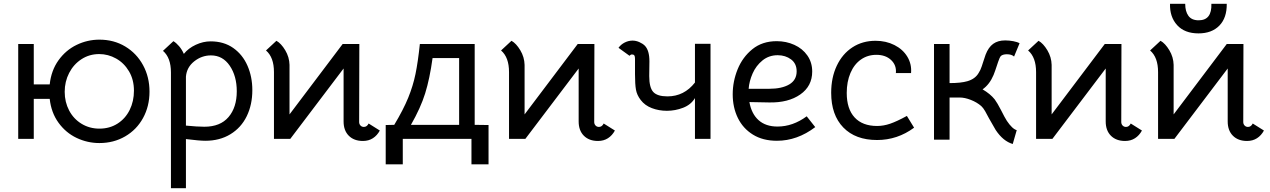

<svg xmlns="http://www.w3.org/2000/svg" viewBox="-20 -732 6693 1012"><path d="M242 -211H158V0H76V-500H158V-287H242Q250 -361 288.5 -414.5Q327 -468 384 -495.5Q441 -523 504 -523Q580 -523 640 -487Q700 -451 734 -388.5Q768 -326 768 -249Q768 -172 734 -110Q700 -48 639.5 -13Q579 22 504 22Q441 22 384 -5Q327 -32 288.5 -85Q250 -138 242 -211ZM686 -254Q686 -312 660 -356Q634 -400 592 -423.5Q550 -447 503 -447Q451 -447 409.5 -420Q368 -393 344.5 -347.5Q321 -302 321 -248Q321 -194 344.5 -149.5Q368 -105 410 -79.5Q452 -54 504 -54Q558 -54 599.5 -80.5Q641 -107 663.5 -152.5Q686 -198 686 -254Z M1310 -257Q1310 -180 1280.5 -119.5Q1251 -59 1194.5 -24.5Q1138 10 1062 10Q1032 10 960 1V260H881V-350Q881 -428 839 -464L894 -515Q909 -506 924 -488.5Q939 -471 949 -448Q973 -478 1012 -496Q1051 -514 1090 -514Q1160 -514 1209.5 -479Q1259 -444 1284.5 -385.5Q1310 -327 1310 -257ZM1228 -251Q1228 -331 1191 -385.5Q1154 -440 1092 -440Q1043 -440 1003.5 -408.5Q964 -377 960 -328V-70Q1020 -64 1057 -64Q1141 -64 1184.5 -115Q1228 -166 1228 -251Z M1786 -500H1874L1873 -89Q1873 -78 1880 -70.5Q1887 -63 1898 -63Q1914 -63 1923 -81L1982 -44Q1968 -18 1945.5 -3.5Q1923 11 1893 11Q1846 11 1818.5 -16.5Q1791 -44 1791 -92V-371L1510 0H1424V-352Q1424 -430 1382 -466L1437 -517Q1462 -503 1483.5 -467Q1505 -431 1506 -390V-129Z M2465 134V0H2103V134H2013V-73L2058 -74Q2106 -154 2131.5 -216.5Q2157 -279 2170 -342Q2183 -405 2193 -500H2482V-74L2555 -73V134ZM2146 -74H2400V-426H2260Q2245 -317 2221 -240Q2197 -163 2146 -74Z M3025 -500H3113L3112 -89Q3112 -78 3119 -70.5Q3126 -63 3137 -63Q3153 -63 3162 -81L3221 -44Q3207 -18 3184.5 -3.5Q3162 11 3132 11Q3085 11 3057.5 -16.5Q3030 -44 3030 -92V-371L2749 0H2663V-352Q2663 -430 2621 -466L2676 -517Q2701 -503 2722.5 -467Q2744 -431 2745 -390V-129Z M3495 -148Q3453 -148 3416 -162Q3379 -176 3357 -205Q3337 -231 3332 -259.5Q3327 -288 3327 -341V-421Q3327 -431 3325 -437Q3323 -443 3317 -444Q3315 -445 3311 -445Q3304 -445 3298 -438L3240 -480Q3253 -498 3273 -508Q3293 -518 3314 -518Q3332 -518 3350 -510Q3368 -502 3379 -491Q3403 -466 3403 -409L3402 -331Q3402 -270 3423.5 -247Q3445 -224 3498 -224Q3586 -224 3643 -297V-501H3725V0H3643V-215Q3622 -180 3580.5 -164Q3539 -148 3495 -148Z M3842 -235Q3842 -303 3868 -367Q3894 -431 3946 -473Q3998 -515 4074 -515Q4124 -515 4167 -495.5Q4210 -476 4235.5 -439.5Q4261 -403 4261 -355Q4261 -278 4198 -234Q4135 -190 4034 -192L3930 -194Q3941 -132 3978.5 -98.5Q4016 -65 4078 -65Q4159 -65 4232 -119L4277 -62Q4182 10 4075 10Q4001 10 3948.5 -22.5Q3896 -55 3869 -110.5Q3842 -166 3842 -235ZM4179 -356Q4179 -397 4149.5 -419Q4120 -441 4079 -441Q4033 -441 3999 -413.5Q3965 -386 3947 -345Q3929 -304 3926 -264H4034Q4101 -264 4140 -287Q4179 -310 4179 -356Z M4361 -243Q4361 -323 4390.5 -385.5Q4420 -448 4473 -482.5Q4526 -517 4595 -517Q4650 -517 4694.5 -494.5Q4739 -472 4762.5 -433Q4786 -394 4782 -347H4702Q4706 -388 4677 -415.5Q4648 -443 4599 -443Q4553 -443 4517.5 -418Q4482 -393 4462.5 -347Q4443 -301 4443 -242Q4443 -158 4484.5 -113Q4526 -68 4603 -68Q4637 -68 4672 -80Q4707 -92 4760 -121L4798 -59Q4710 6 4603 6Q4489 6 4425 -60Q4361 -126 4361 -243Z M4985 -500V-294Q5045 -294 5079 -304Q5120 -316 5138 -347Q5148 -362 5154.5 -382Q5161 -402 5162 -405Q5170 -431 5175 -444Q5190 -483 5215 -501Q5240 -519 5278 -519Q5299 -519 5320.5 -515Q5342 -511 5354 -504L5325 -434Q5312 -446 5287 -446Q5269 -446 5258 -439Q5253 -436 5248.5 -425.5Q5244 -415 5241 -406Q5238 -397 5236 -391Q5225 -357 5217 -337Q5196 -287 5159 -261Q5200 -237 5223 -208Q5237 -189 5256 -152Q5276 -112 5287 -95Q5316 -52 5339 -46L5318 27Q5267 12 5228 -47Q5219 -62 5193 -108Q5183 -128 5172.5 -146Q5162 -164 5152 -173Q5129 -193 5097 -205.5Q5065 -218 5039 -218H4985V4H4903V-500Z M5803 -500H5891L5890 -89Q5890 -78 5897 -70.5Q5904 -63 5915 -63Q5931 -63 5940 -81L5999 -44Q5985 -18 5962.5 -3.5Q5940 11 5910 11Q5863 11 5835.5 -16.5Q5808 -44 5808 -92V-371L5527 0H5441V-352Q5441 -430 5399 -466L5454 -517Q5479 -503 5500.5 -467Q5522 -431 5523 -390V-129Z M6446 -500H6534L6533 -89Q6533 -78 6540 -70.5Q6547 -63 6558 -63Q6574 -63 6583 -81L6642 -44Q6628 -18 6605.5 -3.5Q6583 11 6553 11Q6506 11 6478.5 -16.5Q6451 -44 6451 -92V-371L6170 0H6084V-352Q6084 -430 6042 -466L6097 -517Q6122 -503 6143.5 -467Q6165 -431 6166 -390V-129ZM6147 -712H6227Q6227 -672 6244 -648.5Q6261 -625 6298 -625Q6368 -625 6365 -712H6446Q6447 -638 6407 -597Q6367 -556 6297 -556Q6224 -556 6184.5 -599.5Q6145 -643 6147 -712Z"/></svg>

Font: Bellota
Style: Bold
Weight: 700
Designer: Kemie Guaida
Foundry: Kemie Guaida
Version: Version 4.001